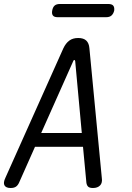

<svg xmlns="http://www.w3.org/2000/svg" viewBox="-41 -930 661 960"><path d="M391 -16 374 -196H134L54 -16Q48 -3 38.5 3.5Q29 10 12 10Q-11 10 -18.5 -3Q-26 -16 -14 -41L276 -689Q288 -714 305.5 -727Q323 -740 350 -740Q377 -740 390.5 -727Q404 -714 406 -689L468 -41Q472 -16 459.5 -3Q447 10 424 10Q407 10 400 3.5Q393 -3 391 -16ZM368 -265 335 -624Q334 -630 330.5 -630Q327 -630 325 -624L165 -265ZM247 -844Q230 -844 223.5 -852.5Q217 -861 220 -877Q223 -894 232 -902Q241 -910 258 -910H501Q518 -910 525 -902Q532 -894 530 -877Q526 -861 516.5 -852.5Q507 -844 490 -844Z"/></svg>

Font: Maple Mono NL Light
Style: Italic
Weight: 300
Italic angle: -10°
Monospace: yes
Designer: subframe7536
Version: Version 7.000